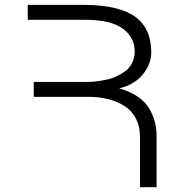

<svg xmlns="http://www.w3.org/2000/svg" viewBox="-20 -777 735 797"><path d="M475.1 -410.2Q521 -397.5 553.5 -374.5Q585.9 -351.6 601.8 -322.5Q617.7 -293.5 624.3 -264.9Q630.9 -236.3 629.9 -205.1V0H561V-209V-210Q561 -252.9 543.9 -285.4Q526.9 -317.9 496.8 -336.9Q466.8 -356 429.4 -365.5Q392.1 -375 348.1 -375H120.1V-437H344.2Q359.9 -437 377.7 -439Q395.5 -440.9 418.7 -445.6Q441.9 -450.2 462.2 -459.5Q482.4 -468.8 500.2 -481.9Q518.1 -495.1 528.6 -516.4Q539.1 -537.6 539.1 -564Q539.1 -621.6 489.5 -658.2Q439.9 -694.8 334 -694.8H331.1H95.2V-756.8H325.2H332Q476.1 -755.4 542 -706.8Q607.9 -658.2 607.9 -560.1Q607.9 -511.2 573.2 -468.5Q538.6 -425.8 475.1 -410.2Z"/></svg>

Font: Montserrat arm Light
Style: Regular
Weight: 300
Designer: Julieta Ulanovsky
Foundry: Julieta Ulanovsky
Version: Version 6.000;PS 006.000;hotconv 1.0.88;makeotf.lib2.5.64775